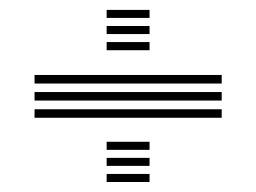

<svg xmlns="http://www.w3.org/2000/svg" viewBox="-20 -571 518 388"><path d="M49.8 -402.2V-419.5H428V-402.2ZM49.8 -367.8V-385H428V-367.8ZM49.8 -333V-350.2H428V-333ZM195.5 -534.8V-551H282.2V-534.8ZM195.5 -469.5V-486H282.2V-469.5ZM195.5 -502.2V-518.5H282.2V-502.2ZM195.5 -268.2V-284.5H282.2V-268.2ZM195.5 -203.2V-219.5H282.2V-203.2ZM195.5 -235.8V-252H282.2V-235.8Z"/></svg>

Font: Big Shoulders Inline Text Thin SemiBold
Style: Regular
Weight: 600
Version: Version 2.002